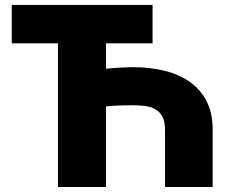

<svg xmlns="http://www.w3.org/2000/svg" viewBox="-20 -747 960 767"><path d="M589.5 -727.3V-573.9H403.4V-472.3Q418.3 -474.1 435.7 -475.3Q453.1 -476.6 468.6 -477.3Q484 -478 495.6 -478.3Q507.1 -478.7 509.9 -478.7Q582 -478.7 641 -463.4Q699.9 -448.2 742 -417.1Q784.1 -386 807 -339.1Q829.9 -292.3 829.5 -228.7V0H639.2V-228.7Q639.2 -260.7 629.4 -279.8Q619.7 -299 602.3 -309.5Q584.9 -320 561.3 -323.3Q537.6 -326.7 509.9 -326.7Q483.3 -326.7 456.7 -325.6Q430 -324.6 403.4 -322.1V0H211.6V-573.9H27V-727.3Z"/></svg>

Font: Inter P Black
Style: Regular
Weight: 900
Designer: Rasmus Andersson
Foundry: rsms
Version: Version 3.018;git-588b23468